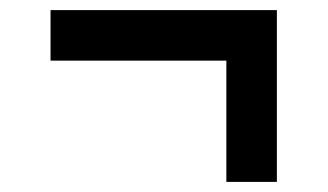

<svg xmlns="http://www.w3.org/2000/svg" viewBox="-20 -546 649 380"><path d="M428 -186V-467H528V-186ZM80 -426V-526H528V-426Z"/></svg>

Font: Exo Thin SemiBold
Style: Regular
Weight: 600
Version: Version 2.000